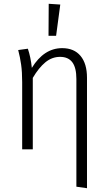

<svg xmlns="http://www.w3.org/2000/svg" viewBox="-20 -788 568 1013"><path d="M439 -378V205L383 197V-371Q383 -431 361.5 -459.5Q340 -488 297 -488Q254 -488 219 -459Q184 -430 153 -377V0H97V-355Q97 -408 91.5 -447Q86 -486 76 -524L127 -531Q142 -487 148 -430Q212 -534 308 -534Q371 -534 405 -493Q439 -452 439 -378ZM298 -764 276 -599H236L237 -768Z"/></svg>

Font: Fira Sans Condensed Light
Style: Regular
Weight: 300
Width: 3
Designer: bBox Type GmbH & Carrois Corporate GbR & Edenspiekermann AG
Foundry: bBox Type GmbH & Carrois Corporate GbR & Edenspiekermann AG
Version: Version 4.301